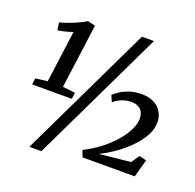

<svg xmlns="http://www.w3.org/2000/svg" viewBox="-147 -968 1189 1171"><g transform="rotate(20 448.0 -382.0)"><path d="M54 -353.5 131.5 -363 176.5 -699Q165 -695 148 -690Q131 -685 113 -681Q95 -677 80.5 -675L73.5 -724.5Q92.5 -728.5 115.2 -736.2Q138 -744 161 -753.5Q184 -763 204 -773Q224 -783 237.5 -791.5L286.5 -780L230.5 -363L311.5 -353.5L306 -312.5H48.5ZM578.5 -815H656.5L241 51H163ZM490 0.5 473.5 -42Q525.5 -67 573.2 -103Q621 -139 658.2 -180.5Q695.5 -222 716.5 -264Q737.5 -306 737 -342Q736.5 -379.5 714.8 -399.5Q693 -419.5 654.5 -419.5Q630.5 -419.5 608 -412.5Q585.5 -405.5 568.2 -395.2Q551 -385 543 -375.5L524.5 -417.5Q536 -429 559.5 -445Q583 -461 618 -473.2Q653 -485.5 698.5 -485.5Q747.5 -485.5 780.2 -467.5Q813 -449.5 829.5 -420Q846 -390.5 846 -355.5Q846.5 -313 822.8 -269.2Q799 -225.5 759.5 -185Q720 -144.5 672 -110.5Q624 -76.5 575 -53L778 -74L813.5 -126L860.5 -115L828.5 0.5Z"/></g></svg>

Font: Merriweather 36pt
Style: Bold Italic
Weight: 700
Italic angle: -7.8°
Version: Version 2.101